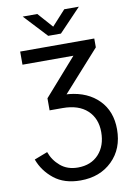

<svg xmlns="http://www.w3.org/2000/svg" viewBox="-125 -1077 942 1378"><g transform="rotate(-10 346.5 -388.0)"><path d="M48.8 22.5 145.5 -14.6Q167 46.9 217.8 89.8Q268.6 132.8 344.7 132.8Q440.4 132.8 496.6 71.8Q552.7 10.7 552.7 -88.9Q552.7 -188.5 489.3 -247.6Q425.8 -306.6 309.6 -306.6H214.8V-394.5L451.2 -663.1H80.1V-758.8H620.1V-694.3L354.5 -398.4L372.1 -397.5Q507.8 -383.8 587.9 -302.2Q668 -220.7 668 -88.9Q668 52.7 578.6 140.1Q489.3 227.5 347.7 227.5Q229.5 227.5 154.8 168Q80.1 108.4 48.8 22.5ZM141.6 -1002.9H248L344.7 -893.6L444.3 -1002.9H550.8L390.6 -835H297.9Z"/></g></svg>

Font: Gothic A1 SemiBold
Style: Regular
Weight: 600
Version: Version 2.50